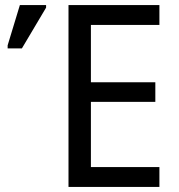

<svg xmlns="http://www.w3.org/2000/svg" viewBox="-20 -734 701 754"><path d="M606 0H249V-714H606V-636H337V-411H590V-334H337V-78H606ZM10 -544V-556L58 -714H161V-704L66 -544Z"/></svg>

Font: Noto Sans SemiCondensed
Style: Regular
Weight: 400
Width: 4
Designer: Monotype Design Team
Foundry: Monotype Imaging Inc.
Version: Version 2.013; ttfautohint (v1.8.4.7-5d5b)